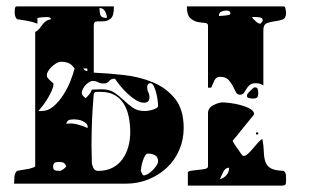

<svg xmlns="http://www.w3.org/2000/svg" viewBox="-20 -567 1040 600"><path d="M273 -340Q318 -338 367.5 -332.5Q417 -327 458.5 -309.5Q500 -292 527 -258.5Q554 -225 554 -167Q554 -130 540 -98Q526 -66 501.5 -43Q477 -20 444 -6.5Q411 7 373 7H24Q24 -1 25 -13.5Q26 -26 33 -33L73 -40Q77 -41 83.5 -43.5Q90 -46 90 -47V-467Q99 -472 103.5 -478Q108 -484 112.5 -490Q117 -496 123 -500.5Q129 -505 140 -507Q140 -508 137.5 -510.5Q135 -513 133 -513Q129 -514 123 -513.5Q117 -513 111 -513L97 -511V-493Q82 -499 65 -502Q48 -505 33 -507Q28 -513 27 -518Q26 -523 26 -530Q26 -533 26.5 -540Q27 -547 33 -547H336Q336 -517 326 -509Q316 -501 304.5 -500.5Q293 -500 283 -500Q273 -500 273 -487ZM867 -547Q871 -547 872.5 -538.5Q874 -530 874 -527Q874 -510 863 -506Q852 -502 838.5 -500.5Q825 -499 814 -494.5Q803 -490 803 -473V-300Q793 -307 780 -307Q767 -307 760.5 -301.5Q754 -296 750 -289Q746 -282 742 -276.5Q738 -271 730 -271Q721 -271 717 -279.5Q713 -288 707.5 -298.5Q702 -309 693.5 -318Q685 -327 667 -327Q655 -327 649.5 -314.5Q644 -302 640 -293H630V-487Q630 -495 619.5 -495.5Q609 -496 597 -498.5Q585 -501 574.5 -510.5Q564 -520 564 -547ZM314 -511Q314 -522 308 -532Q302 -542 291 -542Q291 -526 294.5 -518.5Q298 -511 314 -511ZM700 -527Q698 -532 694.5 -533Q691 -534 687 -534Q679 -534 671.5 -530.5Q664 -527 664 -517Q667 -517 678.5 -518Q690 -519 693 -520Q700 -520 700 -527ZM801 -504Q801 -511 791.5 -512.5Q782 -514 777 -514Q770 -514 767 -513Q769 -510 778 -501.5Q787 -493 793 -493Q794 -493 796.5 -495.5Q799 -498 800 -500Q801 -501 801 -504ZM110 -220Q130 -220 147 -234.5Q164 -249 177.5 -270Q191 -291 200 -313.5Q209 -336 213 -353Q204 -366 194 -370Q184 -374 170 -374Q164 -374 155.5 -369Q147 -364 140 -357Q133 -350 129 -342Q125 -334 127 -327Q127 -326 129.5 -323Q132 -320 135.5 -316.5Q139 -313 142.5 -310Q146 -307 147 -307V-304Q147 -296 142 -284.5Q137 -273 130 -261Q123 -249 114.5 -238Q106 -227 100 -220ZM253 -353H240Q245 -345 253 -345ZM247 -260Q253 -265 258.5 -271.5Q264 -278 267 -287L297 -288Q322 -288 337.5 -277.5Q353 -267 366.5 -254Q380 -241 395 -230.5Q410 -220 433 -220Q436 -220 443 -221Q450 -222 456.5 -224Q463 -226 468.5 -229Q474 -232 474 -236Q474 -242 472.5 -254Q471 -266 468 -277.5Q465 -289 460.5 -298Q456 -307 450 -307Q440 -307 440 -294Q440 -285 443.5 -278.5Q447 -272 447 -263Q447 -246 430 -246Q418 -246 405 -254Q392 -262 379.5 -273.5Q367 -285 356.5 -298Q346 -311 340 -320Q340 -321 337 -321Q327 -321 321 -313.5Q315 -306 304 -306Q294 -306 286.5 -310Q279 -314 269 -314Q264 -314 256.5 -309Q249 -304 243.5 -296.5Q238 -289 236 -281Q234 -273 240 -267ZM787 -277Q787 -266 783.5 -262.5Q780 -259 769 -259Q765 -259 757 -261Q749 -263 753 -273Q754 -275 761.5 -282.5Q769 -290 773 -293Q774 -294 777 -294Q784 -294 785.5 -288Q787 -282 787 -277ZM387 -154Q387 -178 382.5 -201Q378 -224 367.5 -241.5Q357 -259 339 -269.5Q321 -280 293 -280Q289 -280 282 -280Q275 -280 273 -273Q271 -247 269.5 -227.5Q268 -208 267.5 -190.5Q267 -173 266.5 -154.5Q266 -136 266 -113L267 -60Q267 -52 271.5 -42.5Q276 -33 287 -33Q313 -33 332 -43Q351 -53 363 -70Q375 -87 381 -108.5Q387 -130 387 -154ZM743 -80Q748 -80 755.5 -87Q763 -94 771 -103.5Q779 -113 786.5 -121.5Q794 -130 800 -133Q804 -110 804.5 -92Q805 -74 809.5 -61Q814 -48 826.5 -41Q839 -34 867 -33Q873 -27 873.5 -20Q874 -13 874 -5Q874 2 873 7.5Q872 13 860 13H567V-27Q567 -32 577 -33.5Q587 -35 598.5 -36Q610 -37 620 -39Q630 -41 630 -47V-213Q630 -230 647 -238.5Q664 -247 676 -247Q683 -247 699.5 -245Q716 -243 732.5 -238.5Q749 -234 761.5 -227Q774 -220 774 -210Q774 -209 764 -197Q754 -185 742 -170Q730 -155 719.5 -142Q709 -129 707 -127Q708 -124 711.5 -118.5Q715 -113 719.5 -106.5Q724 -100 728 -94.5Q732 -89 733 -87Q734 -85 736.5 -82.5Q739 -80 740 -80ZM254 -170Q254 -177 249 -181.5Q244 -186 237.5 -189Q231 -192 223.5 -193Q216 -194 212 -194Q204 -194 197 -192.5Q190 -191 187 -180Q203 -183 221 -178.5Q239 -174 253 -167Q254 -168 254 -170ZM780 -147V-153H787V-147ZM474 -63Q474 -76 465 -81.5Q456 -87 443 -87Q437 -87 433 -80Q429 -73 426 -63.5Q423 -54 421.5 -45Q420 -36 420 -33Q420 -32 422.5 -27Q425 -22 427 -20Q427 -19 430 -19Q435 -19 442.5 -23.5Q450 -28 457 -35Q464 -42 469 -49.5Q474 -57 474 -63ZM187 -47Q183 -57 177.5 -59Q172 -61 164 -61Q155 -61 150.5 -58Q146 -55 146 -46Q146 -38 150.5 -35.5Q155 -33 167 -33Q171 -33 177.5 -38Q184 -43 187 -47ZM696 -43Q684 -43 677.5 -29.5Q671 -16 667 -7Q679 -10 687.5 -19.5Q696 -29 696 -43Z"/></svg>

Font: Genkaimincho
Style: Regular
Weight: 800
Designer: Dr. Ken Lunde (project architect, glyph set definition & overall production); Masataka HATTORI \u670D \u90E8 \u6B63 \u8C
Foundry: Adobe Systems Incorporated
Version: Version 1.00